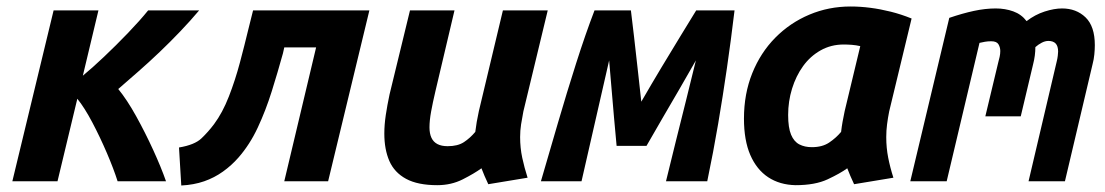

<svg xmlns="http://www.w3.org/2000/svg" viewBox="-20 -558 3400 591"><path d="M18 0 145 -526H283L235 -325Q263 -348 300 -383Q337 -418 374 -456.5Q411 -495 436 -526H593Q566 -494 535 -461.5Q504 -429 471.5 -398Q439 -367 406.5 -338.5Q374 -310 344 -284Q371 -251 399 -200.5Q427 -150 451.5 -96.5Q476 -43 491 0H342Q330 -38 309 -87Q288 -136 264 -181.5Q240 -227 218 -254L157 0Z M538 13 531 -104Q579 -112 600 -132Q621 -152 639 -176Q665 -211 684.5 -261Q704 -311 718.5 -365.5Q733 -420 744 -466L759 -526H1117L990 0H855L953 -412H855L851 -394Q835 -336 816.5 -277Q798 -218 773.5 -165.5Q749 -113 714 -73Q693 -49 666.5 -30Q640 -11 608.5 0Q577 11 538 13Z M1326 12Q1266 12 1230 -7.5Q1194 -27 1178.5 -62.5Q1163 -98 1163 -147Q1163 -174 1167.5 -204Q1172 -234 1179 -267L1242 -526H1379L1320 -276Q1312 -242 1307 -214.5Q1302 -187 1302 -166Q1302 -147 1308 -134Q1314 -121 1326.5 -114.5Q1339 -108 1358 -108Q1389 -108 1408 -120.5Q1427 -133 1443 -152Q1445 -169 1447.5 -183Q1450 -197 1454 -216L1528 -526H1666L1591 -215Q1587 -195 1584 -175.5Q1581 -156 1581 -136Q1581 -103 1587.5 -72.5Q1594 -42 1604 -11L1483 9Q1479 1 1471.5 -16.5Q1464 -34 1462 -40Q1440 -24 1404.5 -6Q1369 12 1326 12Z M1645 0Q1670 -86 1697.5 -180Q1725 -274 1753.5 -363.5Q1782 -453 1810 -526H1922Q1926 -495 1931.5 -446.5Q1937 -398 1943 -344.5Q1949 -291 1954 -245Q1984 -297 2015.5 -349.5Q2047 -402 2075.5 -448.5Q2104 -495 2123 -526H2241Q2230 -434 2217.5 -348Q2205 -262 2190.5 -176.5Q2176 -91 2157 0H2030Q2045 -62 2060.5 -124Q2076 -186 2091.5 -248Q2107 -310 2122 -372Q2097 -328 2071.5 -284Q2046 -240 2020.5 -196.5Q1995 -153 1970 -109H1878Q1874 -153 1870 -196.5Q1866 -240 1862.5 -284Q1859 -328 1855 -372Q1834 -279 1812.5 -186Q1791 -93 1770 0Z M2429 12Q2380 11 2344.5 -12.5Q2309 -36 2289.5 -81Q2270 -126 2270 -193Q2270 -269 2295.5 -332.5Q2321 -396 2366.5 -442Q2412 -488 2471.5 -513Q2531 -538 2598 -538Q2628 -538 2659 -534Q2690 -530 2722 -522Q2754 -514 2786 -501L2717 -215Q2713 -195 2710.5 -175.5Q2708 -156 2708 -136Q2708 -103 2714 -72.5Q2720 -42 2730 -11L2609 9Q2605 1 2597.5 -16.5Q2590 -34 2588 -40Q2566 -24 2527.5 -6Q2489 12 2429 12ZM2479 -105Q2511 -105 2532 -119Q2553 -133 2569 -152Q2571 -169 2573.5 -183Q2576 -197 2580 -216L2628 -416Q2615 -419 2602 -420Q2589 -421 2577 -421Q2538 -421 2506 -403Q2474 -385 2452 -354.5Q2430 -324 2418 -285Q2406 -246 2406 -204Q2406 -165 2415 -143.5Q2424 -122 2440.5 -113.5Q2457 -105 2479 -105Z M2782 0 2902 -503Q2943 -517 2978 -524.5Q3013 -532 3045 -532Q3074 -532 3099 -523Q3124 -514 3140 -493Q3166 -513 3195.5 -522.5Q3225 -532 3249 -532Q3293 -532 3321.5 -504.5Q3350 -477 3350 -419Q3350 -406 3348.5 -390.5Q3347 -375 3343 -360L3258 0H3146L3233 -370Q3235 -378 3236 -386.5Q3237 -395 3237 -399Q3237 -416 3229.5 -424Q3222 -432 3207 -432Q3197 -432 3186.5 -426.5Q3176 -421 3167 -413Q3167 -387 3160 -360L3122 -200H3013L3053 -367Q3055 -374 3057 -383Q3059 -392 3059 -401Q3059 -412 3053.5 -421.5Q3048 -431 3031 -431Q3021 -431 3012 -429.5Q3003 -428 2995 -426L2894 0Z"/></svg>

Font: Ubuntu Sans Mono
Style: Italic
Weight: 400
Italic angle: -13.5°
Monospace: yes
Designer: Dalton Maag Ltd
Foundry: Dalton Maag Ltd
Version: Version 1.006